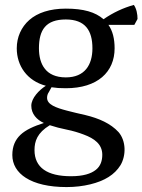

<svg xmlns="http://www.w3.org/2000/svg" viewBox="-20 -547 578 779"><path d="M247 -512C182 -512 132 -495 99 -466C66 -437 48 -396 48 -351C48 -280 90 -219 166 -199C139 -182 107 -149 107 -118C107 -85 129 -61 158 -48C117 -35 84 -20 63 0C42 20 30 46 30 82C30 157 105 212 250 212C285 212 317 208 346 201C404 187 445 162 469 123C492 84 492 25 461 -11C429 -46 381 -67 327 -80C300 -86 275 -92 252 -98C206 -110 171 -123 171 -150C171 -158 173 -166 178 -173L189 -193C209 -190 222 -189 247 -189C376 -189 445 -255 445 -351C445 -390 437 -422 420 -446H525L538 -470C538 -489 534 -512 523 -527C480 -515 439 -496 400 -469C367 -498 319 -512 247 -512ZM138 -351C138 -426 166 -468 247 -468C326 -468 355 -423 355 -351C355 -284 324 -233 247 -233C206 -233 178 -247 162 -268C145 -289 138 -319 138 -351ZM395 81C395 105 388 127 369 142C349 158 317 168 268 168C172 168 120 133 120 62C120 26 131 -8 182 -39C203 -32 226 -26 251 -21C276 -16 299 -9 320 -1C363 15 395 38 395 81Z"/></svg>

Font: PT Serif
Style: Regular
Weight: 400
Designer: A.Korolkova, O.Umpeleva, V.Yefimov
Foundry: ParaType Ltd
Version: Version 1.000;PS 001.000;hotconv 1.0.88;makeotf.lib2.5.64775